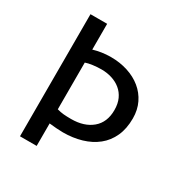

<svg xmlns="http://www.w3.org/2000/svg" viewBox="-150 -744 816 858"><g transform="rotate(30 257.5 -315.0)"><path d="M72 -630H158V-497Q178 -503 200.5 -506.5Q223 -510 248 -510Q294 -510 334.5 -497Q375 -484 405 -459.5Q435 -435 452 -400Q469 -365 469 -321Q469 -268 451 -228.5Q433 -189 400.5 -163Q368 -137 324 -124Q280 -111 229 -111Q215 -111 194.5 -112.5Q174 -114 158 -116V0H72ZM158 -189Q175 -184 191.5 -182.5Q208 -181 231 -181Q298 -181 338.5 -215Q379 -249 379 -312Q379 -345 368 -369Q357 -393 337.5 -409Q318 -425 292.5 -433Q267 -441 239 -441Q216 -441 194 -438Q172 -435 158 -430Z"/></g></svg>

Font: Mukta Vaani
Style: Regular
Weight: 400
Designer: Noopur Datye, Girish Dalvi, Yashodeep Gholap, Pallavi Karambelkar
Foundry: Ek Type
Version: Version 2.538;PS 1.000;hotconv 16.6.51;makeotf.lib2.5.65220;